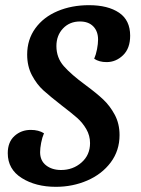

<svg xmlns="http://www.w3.org/2000/svg" viewBox="-20 -700 545 742"><path d="M483 -562Q483 -513 455.5 -486.5Q428 -460 392 -460Q363 -460 344 -473Q351 -489 355 -510Q359 -531 359 -547Q359 -579 340.5 -598Q322 -617 289 -617Q249 -617 223.5 -590Q198 -563 198 -522Q198 -477 226.5 -444.5Q255 -412 311 -371Q353 -340 379 -315.5Q405 -291 423.5 -256.5Q442 -222 442 -178Q442 -118 408 -72.5Q374 -27 317.5 -2.5Q261 22 196 22Q118 22 64 -12Q10 -46 10 -108Q10 -151 36 -174.5Q62 -198 99 -198Q129 -198 150 -185Q143 -169 139 -148Q135 -127 135 -112Q135 -79 158 -61Q181 -43 216 -43Q262 -43 295 -72Q328 -101 328 -147Q328 -176 313.5 -201Q299 -226 278 -244.5Q257 -263 219 -292Q174 -327 148 -350.5Q122 -374 103.5 -409Q85 -444 85 -489Q85 -547 116.5 -590.5Q148 -634 202.5 -657Q257 -680 324 -680Q397 -680 440 -651Q483 -622 483 -562Z"/></svg>

Font: Sansita
Style: Italic
Weight: 400
Italic angle: -11°
Designer: Pablo Cosgaya
Foundry: Omnibus-Type
Version: Version 1.006